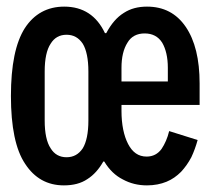

<svg xmlns="http://www.w3.org/2000/svg" viewBox="-20 -548 640 580"><path d="M181 -73C160 -73 144 -82 133 -100C121 -118 115 -146 115 -184C115 -184 115 -332 115 -332C115 -332 115 -332 115 -332C115 -370 121 -398 133 -416C144 -434 160 -443 181 -443C181 -443 181 -443 181 -443C202 -443 218 -434 230 -416C241 -398 247 -370 247 -332C247 -332 247 -184 247 -184C247 -184 247 -184 247 -184C247 -146 241 -118 230 -100C218 -82 202 -73 181 -73C181 -73 181 -73 181 -73ZM347 -302C347 -302 347 -343 347 -343C347 -343 347 -343 347 -343C347 -375 353 -400 365 -419C376 -438 394 -447 417 -447C417 -447 417 -447 417 -447C440 -447 458 -438 470 -419C481 -400 487 -375 487 -343C487 -343 487 -302 487 -302C487 -302 347 -302 347 -302ZM424 12C446 12 466 8 483 1C500 -6 514 -16 527 -29C539 -42 549 -56 558 -73C566 -90 572 -107 577 -125C577 -125 491 -152 491 -152C491 -152 491 -152 491 -152C486 -131 478 -113 468 -98C457 -83 442 -75 423 -75C423 -75 423 -75 423 -75C398 -75 380 -88 367 -113C354 -138 347 -172 347 -213C347 -213 347 -231 347 -231C347 -231 583 -231 583 -231C583 -231 583 -296 583 -296C583 -296 583 -296 583 -296C583 -369 569 -426 541 -467C513 -508 474 -528 424 -528C424 -528 424 -528 424 -528C397 -528 374 -522 354 -509C333 -496 316 -476 301 -448C301 -448 297 -448 297 -448C297 -448 297 -448 297 -448C272 -501 231 -528 174 -528C174 -528 174 -528 174 -528C123 -528 83 -506 55 -463C27 -419 13 -351 13 -258C13 -258 13 -258 13 -258C13 -165 27 -96 56 -53C84 -10 123 12 173 12C173 12 173 12 173 12C201 12 225 6 244 -7C263 -19 279 -37 292 -60C292 -60 295 -60 295 -60C295 -60 295 -60 295 -60C310 -35 329 -17 351 -6C373 6 397 12 424 12C424 12 424 12 424 12Z"/></svg>

Font: IBM Plex Mono Mod
Style: SemiBold
Weight: 500
Designer: Mike Abbink, Paul van der Laan, Pieter van Rosmalen
Foundry: Bold Monday
Version: ""